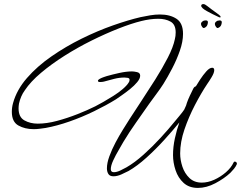

<svg xmlns="http://www.w3.org/2000/svg" viewBox="-20 -722 1181 941"><path d="M950 199Q907 199 880 174.5Q853 150 840.5 112.5Q828 75 828 38Q828 -2 837 -43.5Q846 -85 859 -122Q829 -85 786.5 -38Q744 9 698 50.5Q652 92 610 116Q595 124 574.5 133Q554 142 536 142Q518 142 511 130.5Q504 119 504 103Q504 77 516 44Q528 11 546 -23Q564 -57 583 -87.5Q602 -118 616 -140Q639 -176 672.5 -226.5Q706 -277 741 -332.5Q776 -388 802.5 -439.5Q829 -491 837 -530Q841 -545 841 -563Q841 -602 816 -616Q791 -630 756 -630Q735 -630 714 -627Q693 -624 673 -619Q624 -607 560.5 -582Q497 -557 428.5 -523Q360 -489 296 -448.5Q232 -408 181 -365Q130 -322 102 -280Q91 -265 84 -248.5Q77 -232 73 -214Q72 -208 71.5 -202Q71 -196 71 -191Q71 -148 99.5 -132Q128 -116 165 -116Q209 -116 259.5 -129.5Q310 -143 359.5 -162.5Q409 -182 447 -201Q463 -209 486.5 -222.5Q510 -236 535.5 -252Q561 -268 581.5 -285.5Q602 -303 611 -318Q613 -321 614 -324Q615 -327 615 -331Q615 -339 605.5 -340.5Q596 -342 590 -342Q565 -342 539.5 -335.5Q514 -329 489 -322Q485 -321 480 -320.5Q475 -320 470 -320Q460 -320 460 -326Q460 -331 469.5 -336Q479 -341 489.5 -344.5Q500 -348 503 -349Q531 -357 565 -364.5Q599 -372 627 -372Q637 -372 652 -368.5Q667 -365 667 -351Q667 -337 652.5 -319.5Q638 -302 617.5 -285.5Q597 -269 577.5 -255.5Q558 -242 548 -235Q501 -206 441.5 -177Q382 -148 320.5 -126.5Q259 -105 204 -95Q190 -93 175 -91Q160 -89 145 -89Q102 -89 70 -107Q38 -125 38 -174Q38 -196 44 -217Q62 -282 112 -339.5Q162 -397 232 -445.5Q302 -494 380 -532.5Q458 -571 533.5 -597.5Q609 -624 669 -638Q692 -643 716.5 -647Q741 -651 764 -651Q813 -651 845 -630Q877 -609 877 -556Q877 -518 861.5 -473.5Q846 -429 823.5 -386Q801 -343 781 -311Q765 -286 746.5 -261.5Q728 -237 711 -213Q679 -167 646.5 -121Q614 -75 585 -27Q577 -12 562 13Q547 38 535 64Q523 90 523 107Q523 122 538 122Q552 122 570 113.5Q588 105 600 98Q640 75 683.5 36Q727 -3 767 -46.5Q807 -90 836 -126Q845 -137 860.5 -155.5Q876 -174 883 -185Q885 -189 887.5 -195Q890 -201 892 -205Q893 -208 894 -211.5Q895 -215 896 -218Q902 -235 910 -252Q918 -269 926 -285Q928 -290 931.5 -294Q935 -298 940 -299Q947 -311 961 -332.5Q975 -354 991 -372Q1007 -390 1020 -390Q1030 -390 1030 -378Q1030 -365 1017 -343.5Q1004 -322 996 -311Q966 -266 935.5 -207.5Q905 -149 884 -87.5Q863 -26 863 30Q863 62 874 95Q885 128 908.5 150.5Q932 173 969 173Q999 173 1030 159Q1061 145 1087 122.5Q1113 100 1125 74Q1126 70 1131 70Q1134 70 1137.5 72.5Q1141 75 1141 80V82Q1136 94 1127 105Q1118 116 1109 125Q1079 153 1035.5 176Q992 199 950 199ZM981 -585Q976 -583 970.5 -590.5Q965 -598 965 -605Q965 -611 970.5 -615.5Q976 -620 977 -620Q980 -621 983 -621.5Q986 -622 989 -622Q999 -622 999 -613Q999 -608 998 -606Q997 -600 993.5 -594.5Q990 -589 981 -585ZM1049 -585Q1044 -583 1038.5 -590.5Q1033 -598 1033 -605Q1033 -611 1038.5 -615.5Q1044 -620 1045 -620Q1053 -622 1056 -622Q1067 -622 1067 -613Q1067 -609 1066 -606Q1065 -600 1061.5 -594.5Q1058 -589 1049 -585ZM1055 -637Q1022 -652 994 -667.5Q966 -683 966 -694Q966 -697 969 -700Q972 -702 977 -702Q984 -702 995 -693Q1005 -685 1018.5 -675Q1032 -665 1044 -656.5Q1056 -648 1058 -645Q1061 -644 1061 -639Q1061 -635 1055 -637Z"/></svg>

Font: Sassy Frass
Style: Regular
Weight: 400
Designer: Robert E. Leuschke
Foundry: Robert E. Leuschke
Version: Version 1.010; ttfautohint (v1.8.3)